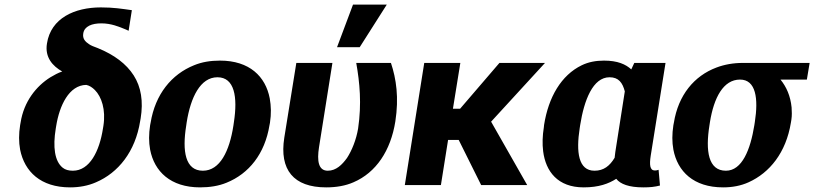

<svg xmlns="http://www.w3.org/2000/svg" viewBox="-20 -800 3520 830"><path d="M67 -259C61 -221 61 -186 67 -153C86 -58 156 10 283 10C323 10 361 3 395 -12C491 -53 565 -144 586 -277L588 -288C600 -362 590 -424 558 -474C526 -524 474 -563 403 -592C387 -598 373 -603 365 -609C348 -620 336 -633 340 -656C345 -687 378 -699 418 -699C460 -699 494 -685 525 -672L536 -667L550 -756C507 -762 471 -768 416 -768C303 -768 200 -722 183 -612C173 -552 208 -514 249 -491C231 -485 215 -476 198 -466C137 -428 83 -361 69 -270ZM221 -244 223 -256C237 -343 278 -432 353 -433C367 -430 379 -422 390 -411C419 -382 438 -326 427 -256L425 -244C410 -147 368 -62 295 -62C277 -62 262 -66 251 -75C216 -103 208 -165 221 -244Z M629 -259C623 -220 623 -186 629 -153C647 -59 717 10 845 10C886 10 925 4 959 -10C1056 -49 1125 -135 1145 -259L1147 -269C1153 -308 1152 -342 1146 -375C1128 -469 1059 -538 931 -538C890 -538 853 -532 819 -518C722 -479 651 -393 631 -269ZM785 -257 787 -271C804 -379 846 -466 920 -466C994 -466 1008 -381 991 -271L989 -257C972 -147 931 -62 857 -62C781 -62 767 -146 785 -257Z M1209 -205C1187 -66 1249 10 1390 10C1434 10 1474 3 1508 -12C1606 -54 1669 -149 1689 -275C1705 -378 1693 -459 1670 -528H1520C1535 -443 1544 -352 1528 -244C1520 -196 1501 -149 1480 -117C1459 -88 1433 -62 1397 -62C1356 -62 1350 -105 1359 -163L1417 -528H1261ZM1437 -596H1535L1652 -780H1506Z M1730 0H1886L1917 -195H1963L2060 0H2259L2103 -274L2336 -528H2139L1969 -330H1938L1970 -528H1814Z M2331 -250C2325 -213 2324 -178 2328 -146C2339 -59 2391 10 2503 10C2569 10 2611 -6 2644 -27C2662 -4 2699 10 2761 10C2790 10 2810 8 2833 2L2827 -66L2820 -64C2819 -64 2816 -63 2811 -63C2789 -63 2787 -88 2793 -127L2857 -528H2722L2709 -500C2685 -522 2650 -538 2591 -538C2556 -538 2524 -532 2495 -518C2406 -475 2351 -380 2332 -260ZM2486 -246 2488 -259C2505 -367 2543 -466 2615 -466C2654 -466 2671 -443 2681 -405L2640 -143C2639 -134 2638 -127 2637 -118C2616 -83 2590 -62 2550 -62C2480 -62 2470 -143 2486 -246Z M2891 -259C2885 -220 2885 -186 2891 -153C2909 -59 2978 10 3106 10C3146 10 3183 3 3216 -12C3307 -53 3378 -140 3399 -270L3401 -282C3404 -301 3403 -319 3402 -336C3397 -385 3380 -424 3354 -456H3468L3480 -528H3191C3150 -528 3111 -521 3077 -508C2981 -472 2912 -389 2893 -269ZM3047 -259 3049 -272C3066 -378 3107 -456 3179 -456C3248 -456 3259 -374 3243 -272L3241 -259C3224 -153 3188 -62 3118 -62C3042 -62 3029 -147 3047 -259Z"/></svg>

Font: Aerodynamic
Style: BdObl
Weight: 500
Designer: Google
Version: Version 2.000980; 2014